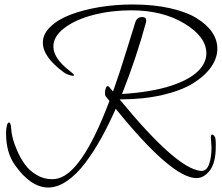

<svg xmlns="http://www.w3.org/2000/svg" viewBox="-20 -676 991 856"><path d="M923 -18Q923 -28 921.5 -42.5Q920 -57 920 -64Q920 -70 921.5 -73Q923 -76 926 -76Q931 -76 936 -69Q941 -62 941 -54Q941 -50 941.5 -46Q942 -42 942 -38.5Q942 -35 942 -31Q942 -27 942 -24Q942 50 915.5 84Q889 118 856 118Q746 118 496 -191Q464 -119 431 -59.5Q398 0 359.5 51Q321 102 278.5 131Q236 160 195 160Q117 160 46 59Q7 4 7 -82Q7 -101 10.5 -115.5Q14 -130 20 -130Q28 -130 30 -102Q30 -88 36 -63Q42 -38 56 -5.5Q70 27 90 55.5Q110 84 142.5 103.5Q175 123 212 123Q219 123 225 122Q341 111 468 -226L451 -247Q448 -251 448 -261Q448 -272 451.5 -282Q455 -292 460 -292Q464 -292 467 -288L484 -268Q512 -346 546.5 -458.5Q581 -571 584 -579Q592 -600 614 -600Q632 -600 632 -584Q632 -582 631.5 -580.5Q631 -579 631 -577Q588 -418 524 -257Q590 -261 645.5 -270.5Q701 -280 742 -293.5Q783 -307 813.5 -323.5Q844 -340 863 -359Q882 -378 891 -397.5Q900 -417 900 -438Q900 -512 802.5 -571Q705 -630 565 -630Q476 -630 396.5 -609.5Q317 -589 267.5 -551.5Q218 -514 218 -469Q218 -415 292 -359Q310 -345 310 -341Q310 -338 305 -338Q298 -338 284.5 -343Q271 -348 265 -353Q171 -422 171 -486Q171 -524 204.5 -556.5Q238 -589 294 -610.5Q350 -632 422 -644Q494 -656 572 -656Q664 -656 737.5 -639.5Q811 -623 856.5 -595Q902 -567 925.5 -532.5Q949 -498 949 -459Q949 -417 921 -377Q893 -337 840.5 -304.5Q788 -272 704 -252.5Q620 -233 518 -233Q516 -233 514 -233V-232Q767 76 875 86H878Q902 86 912.5 55Q923 24 923 -18Z"/></svg>

Font: Bilbo Swash Caps
Style: Regular
Weight: 400
Designer: Robert E. Leuschke
Foundry: Robert E. Leuschke
Version: Version 1.003